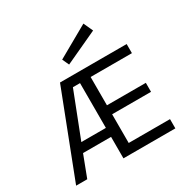

<svg xmlns="http://www.w3.org/2000/svg" viewBox="-192 -1061 1224 1240"><g transform="rotate(-30 420.5 -441.5)"><path d="M355 -750 590 -883 622 -813 378 -700ZM26 0 269 -629H766V-561H458V-350H748V-283H458V-69H766V0H379V-160H170L109 0ZM196 -227H379V-561H326Z"/></g></svg>

Font: Karmilla
Style: Regular
Weight: 400
Designer: Jonathan Pinhorn
Version: Version 1.000